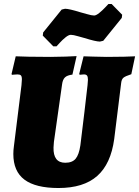

<svg xmlns="http://www.w3.org/2000/svg" viewBox="-20 -933 699 965"><path d="M249 -192Q247 -115 308 -115Q343 -115 360 -135Q377 -155 384 -203Q393 -276 404.5 -371.5Q416 -467 420 -505Q422 -527 422 -532Q422 -547 417.5 -553Q413 -559 402 -559Q395 -559 389 -558Q383 -557 381 -557L378 -561L400 -650Q413 -650 448 -648.5Q483 -647 516 -647Q564 -647 604.5 -648Q645 -649 659 -650L640 -560Q609 -550 600 -542Q591 -534 589 -516L554 -234Q537 -109 468.5 -48.5Q400 12 274 12Q159 12 103 -30Q47 -72 47 -159Q47 -178 50 -199L88 -505Q90 -529 90 -534Q90 -549 85 -554Q80 -559 68 -559Q59 -559 51 -558Q43 -557 40 -557L38 -561L59 -650Q75 -649 124 -648Q173 -647 233 -647Q270 -647 310 -648.5Q350 -650 365 -651L344 -558Q318 -555 306.5 -544Q295 -533 292 -509L251 -220ZM195 -754 197 -770 290 -885 307 -889Q327 -889 385 -871Q390 -870 415.5 -862.5Q441 -855 453 -855Q463 -855 479 -868Q495 -881 508 -895Q521 -909 525 -913H541L594 -859L592 -843L499 -728L482 -724Q462 -724 404 -742Q399 -743 373.5 -750.5Q348 -758 336 -758Q325 -758 309 -745Q293 -732 280.5 -718Q268 -704 264 -700H248Z"/></svg>

Font: Alegreya Black
Style: Italic
Weight: 900
Italic angle: -7°
Designer: Juan Pablo del Peral
Foundry: Huerta Tipografica
Version: Version 2.007; ttfautohint (v1.6)